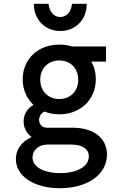

<svg xmlns="http://www.w3.org/2000/svg" viewBox="-20 -786 640 1016"><path d="M100 -366C100 -312 122 -264 157 -231C124 -212 105 -181 105 -143C105 -110 120 -82 145 -63V-59C95 -37 64 4 64 56C64 146 160 210 297 210C444 210 546 137 546 32C546 -55 476 -110 366 -110H230C204 -110 187 -127 187 -151C187 -170 197 -186 215 -196C239 -186 265 -181 294 -181C405 -181 487 -259 487 -366C487 -401 479 -433 463 -459V-460H541V-540H361C340 -547 318 -550 294 -550C181 -550 100 -473 100 -366ZM231 -21H357C416 -21 450 2 450 42C450 94 390 130 299 130C211 130 152 97 152 47C152 9 185 -21 231 -21ZM294 -262C234 -262 193 -304 193 -364C193 -424 234 -466 294 -466C353 -466 394 -424 394 -364C394 -304 353 -262 294 -262ZM237 -766H159C159 -682 218 -622 299 -622C380 -622 439 -682 439 -766H361C357 -724 333 -696 299 -696C265 -696 241 -723 237 -766Z"/></svg>

Font: CommitMono
Style: 500Regular
Weight: 500
Monospace: yes
Designer: Eigil Nikolajsen
Foundry: Eigil Nikolajsen
Version: Version 1.143